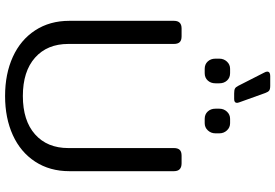

<svg xmlns="http://www.w3.org/2000/svg" viewBox="-184 -885 1084 756"><g transform="rotate(90 358.0 -507.0)"><path d="M318 -903 266 -1005Q262 -1012 262 -1017Q262 -1029 279 -1029H318Q331 -1029 336.5 -1025Q342 -1021 346 -1010L383 -907Q385 -901 385 -898Q385 -887 370 -887H348Q335 -887 329 -890Q323 -893 318 -903ZM211 -813V-829Q211 -846 222.5 -858.5Q234 -871 251 -871H268Q286 -871 297 -859Q308 -847 308 -829V-813Q308 -795 297 -783Q286 -771 268 -771H251Q233 -771 222 -783Q211 -795 211 -813ZM408 -813V-829Q408 -846 419.5 -858.5Q431 -871 448 -871H465Q482 -871 493.5 -858.5Q505 -846 505 -829V-813Q505 -796 493.5 -783.5Q482 -771 465 -771H448Q430 -771 419 -783Q408 -795 408 -813ZM62 -238V-650Q62 -680 92 -680H123Q139 -680 146 -672.5Q153 -665 153 -650V-234Q153 -151 207 -103Q261 -55 358 -55Q455 -55 509 -103Q563 -151 563 -234V-650Q563 -665 570 -672.5Q577 -680 593 -680H623Q654 -680 654 -650V-238Q654 -161 616.5 -103.5Q579 -46 512 -15.5Q445 15 358 15Q271 15 204 -15.5Q137 -46 99.5 -103.5Q62 -161 62 -238Z"/></g></svg>

Font: Mitr Light
Style: Regular
Weight: 300
Designer: Thanarat Vachiruckul
Foundry: Cadson Demak
Version: Version 1.002